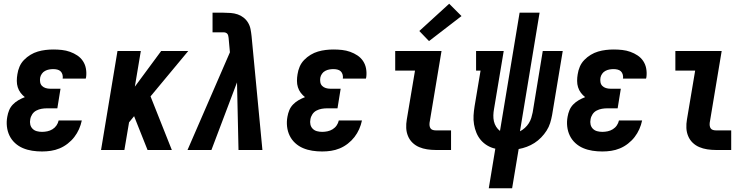

<svg xmlns="http://www.w3.org/2000/svg" viewBox="-20 -803 4040 1028"><path d="M205 8Q178 8 152 4Q126 0 102.5 -10Q79 -20 60.5 -37Q42 -54 31 -76.5Q20 -99 17 -125.5Q14 -152 19 -178Q22 -196 29 -213Q36 -230 49 -243.5Q62 -257 78.5 -266.5Q95 -276 113 -283Q100 -293 90 -306.5Q80 -320 75 -336Q70 -352 70 -370Q70 -388 73 -405Q76 -426 84.5 -446Q93 -466 108.5 -482Q124 -498 143 -509.5Q162 -521 182.5 -527Q203 -533 224 -535.5Q245 -538 265 -538Q289 -538 311.5 -535.5Q334 -533 355 -525.5Q376 -518 394 -506Q412 -494 424 -476Q436 -458 440 -435.5Q444 -413 441 -390Q440 -388 440 -386Q440 -384 439 -382H315Q315 -382 315 -383Q315 -384 316 -384Q317 -395 314 -405Q311 -415 304 -421.5Q297 -428 286.5 -430.5Q276 -433 265 -433Q254 -433 243 -431Q232 -429 221.5 -423.5Q211 -418 204 -408Q197 -398 195 -387Q193 -375 195 -363Q197 -351 205 -343Q213 -335 224.5 -331.5Q236 -328 248 -328H304L287 -223H231Q217 -223 202.5 -220.5Q188 -218 174.5 -211Q161 -204 152.5 -191Q144 -178 142 -164Q139 -150 142 -136.5Q145 -123 154.5 -113.5Q164 -104 177.5 -100.5Q191 -97 205 -97Q219 -97 233.5 -100Q248 -103 261 -111Q274 -119 282.5 -131.5Q291 -144 294 -158H418Q413 -134 403 -111.5Q393 -89 378 -69.5Q363 -50 342.5 -34Q322 -18 299 -8.5Q276 1 252.5 4.5Q229 8 205 8Z M521 0 609 -530H734L702 -339L843 -530H988L786 -287L900 0H770L721 -123L698 -181L671 -148L646 0Z M984 0 1211 -523 1204 -600Q1203 -606 1202 -611.5Q1201 -617 1197.5 -621.5Q1194 -626 1188.5 -628Q1183 -630 1177 -630H1118V-735H1177Q1196 -735 1215.5 -733.5Q1235 -732 1252.5 -726Q1270 -720 1284.5 -708.5Q1299 -697 1308.5 -681Q1318 -665 1321.5 -646.5Q1325 -628 1327 -609L1385 0H1257L1249 -362L1112 0Z M1705 8Q1678 8 1652 4Q1626 0 1602.5 -10Q1579 -20 1560.5 -37Q1542 -54 1531 -76.5Q1520 -99 1517 -125.5Q1514 -152 1519 -178Q1522 -196 1529 -213Q1536 -230 1549 -243.5Q1562 -257 1578.5 -266.5Q1595 -276 1613 -283Q1600 -293 1590 -306.5Q1580 -320 1575 -336Q1570 -352 1570 -370Q1570 -388 1573 -405Q1576 -426 1584.5 -446Q1593 -466 1608.5 -482Q1624 -498 1643 -509.5Q1662 -521 1682.5 -527Q1703 -533 1724 -535.5Q1745 -538 1765 -538Q1789 -538 1811.5 -535.5Q1834 -533 1855 -525.5Q1876 -518 1894 -506Q1912 -494 1924 -476Q1936 -458 1940 -435.5Q1944 -413 1941 -390Q1940 -388 1940 -386Q1940 -384 1939 -382H1815Q1815 -382 1815 -383Q1815 -384 1816 -384Q1817 -395 1814 -405Q1811 -415 1804 -421.5Q1797 -428 1786.5 -430.5Q1776 -433 1765 -433Q1754 -433 1743 -431Q1732 -429 1721.5 -423.5Q1711 -418 1704 -408Q1697 -398 1695 -387Q1693 -375 1695 -363Q1697 -351 1705 -343Q1713 -335 1724.5 -331.5Q1736 -328 1748 -328H1804L1787 -223H1731Q1717 -223 1702.5 -220.5Q1688 -218 1674.5 -211Q1661 -204 1652.5 -191Q1644 -178 1642 -164Q1639 -150 1642 -136.5Q1645 -123 1654.5 -113.5Q1664 -104 1677.5 -100.5Q1691 -97 1705 -97Q1719 -97 1733.5 -100Q1748 -103 1761 -111Q1774 -119 1782.5 -131.5Q1791 -144 1794 -158H1918Q1913 -134 1903 -111.5Q1893 -89 1878 -69.5Q1863 -50 1842.5 -34Q1822 -18 1799 -8.5Q1776 1 1752.5 4.5Q1729 8 1705 8Z M2312 0Q2289 0 2266.5 -3.5Q2244 -7 2224 -15.5Q2204 -24 2188.5 -39Q2173 -54 2164.5 -74.5Q2156 -95 2155 -117.5Q2154 -140 2158 -163L2202 -425H2096V-530H2344L2280 -146Q2279 -138 2280 -130Q2281 -122 2285 -116Q2289 -110 2296.5 -107.5Q2304 -105 2312 -105H2395V0ZM2277 -583 2225 -637 2385 -783 2451 -717Z M2597 205 2632 -7Q2609 -12 2589 -24Q2569 -36 2554.5 -53Q2540 -70 2531 -91.5Q2522 -113 2518 -137Q2514 -161 2515.5 -185Q2517 -209 2521 -234L2553 -425H2529V-530H2677L2625 -219Q2622 -203 2621.5 -186Q2621 -169 2624.5 -153.5Q2628 -138 2636.5 -124.5Q2645 -111 2657 -102L2762 -735H2869L2764 -100Q2778 -107 2790.5 -118.5Q2803 -130 2811.5 -143.5Q2820 -157 2824.5 -171.5Q2829 -186 2832 -201L2886 -530H2993L2936 -187Q2932 -165 2925.5 -144Q2919 -123 2906.5 -103.5Q2894 -84 2877.5 -67Q2861 -50 2841.5 -37.5Q2822 -25 2800.5 -17Q2779 -9 2757 -5L2722 205Z M3205 8Q3178 8 3152 4Q3126 0 3102.5 -10Q3079 -20 3060.5 -37Q3042 -54 3031 -76.5Q3020 -99 3017 -125.5Q3014 -152 3019 -178Q3022 -196 3029 -213Q3036 -230 3049 -243.5Q3062 -257 3078.5 -266.5Q3095 -276 3113 -283Q3100 -293 3090 -306.5Q3080 -320 3075 -336Q3070 -352 3070 -370Q3070 -388 3073 -405Q3076 -426 3084.5 -446Q3093 -466 3108.5 -482Q3124 -498 3143 -509.5Q3162 -521 3182.5 -527Q3203 -533 3224 -535.5Q3245 -538 3265 -538Q3289 -538 3311.5 -535.5Q3334 -533 3355 -525.5Q3376 -518 3394 -506Q3412 -494 3424 -476Q3436 -458 3440 -435.5Q3444 -413 3441 -390Q3440 -388 3440 -386Q3440 -384 3439 -382H3315Q3315 -382 3315 -383Q3315 -384 3316 -384Q3317 -395 3314 -405Q3311 -415 3304 -421.5Q3297 -428 3286.5 -430.5Q3276 -433 3265 -433Q3254 -433 3243 -431Q3232 -429 3221.5 -423.5Q3211 -418 3204 -408Q3197 -398 3195 -387Q3193 -375 3195 -363Q3197 -351 3205 -343Q3213 -335 3224.5 -331.5Q3236 -328 3248 -328H3304L3287 -223H3231Q3217 -223 3202.5 -220.5Q3188 -218 3174.5 -211Q3161 -204 3152.5 -191Q3144 -178 3142 -164Q3139 -150 3142 -136.5Q3145 -123 3154.5 -113.5Q3164 -104 3177.5 -100.5Q3191 -97 3205 -97Q3219 -97 3233.5 -100Q3248 -103 3261 -111Q3274 -119 3282.5 -131.5Q3291 -144 3294 -158H3418Q3413 -134 3403 -111.5Q3393 -89 3378 -69.5Q3363 -50 3342.5 -34Q3322 -18 3299 -8.5Q3276 1 3252.5 4.5Q3229 8 3205 8Z M3812 0Q3789 0 3766.5 -3.5Q3744 -7 3724 -15.5Q3704 -24 3688.5 -39Q3673 -54 3664.5 -74.5Q3656 -95 3655 -117.5Q3654 -140 3658 -163L3702 -425H3596V-530H3844L3780 -146Q3779 -138 3780 -130Q3781 -122 3785 -116Q3789 -110 3796.5 -107.5Q3804 -105 3812 -105H3895V0Z"/></svg>

Font: Iosevka Slab Extrabold Oblique
Style: Regular
Weight: 800
Italic angle: -9°
Monospace: yes
Designer: Belleve Invis
Foundry: Belleve Invis
Version: Version 11.1.1; ttfautohint (v1.8.3)